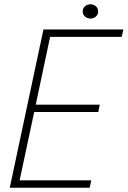

<svg xmlns="http://www.w3.org/2000/svg" viewBox="-20 -875 595 895"><path d="M196.5 -703 218 -724 143.5 -372.5 135 -387H445L438 -353H128L142.5 -367.5L67 -13.5L54 -34.5H405.5L398 0H25.5L182.5 -737.5H555L547.5 -703ZM401.5 -788.5Q387 -788.5 376.2 -798Q365.5 -807.5 365.5 -822Q365.5 -836.5 376.2 -845.8Q387 -855 401.5 -855Q416 -855 426.8 -845.8Q437.5 -836.5 437.5 -822Q437.5 -807 426.8 -797.8Q416 -788.5 401.5 -788.5Z"/></svg>

Font: Epilogue ExtraLight
Style: Italic
Weight: 250
Italic angle: -12°
Designer: Tyler Finck
Foundry: Etcetera Type Co
Version: Version 2.112